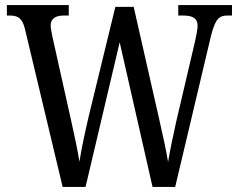

<svg xmlns="http://www.w3.org/2000/svg" viewBox="-20 -734 937 754"><path d="M78 -620 226 0H316L450 -568L579 0H668L809 -595C826 -661 841 -673 874 -673H891V-714H680V-673H699C737 -673 756 -662 756 -633C756 -619 750 -590 746 -572L671 -252C657 -188 648 -145 640 -98C632 -148 619 -204 604 -271L505 -707H433L330 -284C314 -215 300 -152 292 -99C284 -147 273 -201 259 -262L186 -589C183 -605 179 -621 179 -634C179 -659 196 -673 230 -673H250V-714H7V-673H18C51 -673 68 -662 78 -620Z"/></svg>

Font: Noto Serif Devanagari Condensed
Style: Regular
Weight: 400
Width: 3
Designer: Universal Thirst, Indian Type Foundry and the Monotype Design Team
Foundry: Monotype Imaging Inc.
Version: Version 2.004